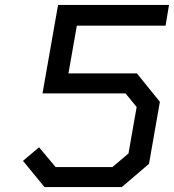

<svg xmlns="http://www.w3.org/2000/svg" viewBox="-20 -757 704 777"><path d="M473 0H160L73 -106L138 -161L205 -81H435L500 -136L533 -324L488 -379H152L215 -737H664L650 -653H291L257 -460H534L627 -345L583 -94Z"/></svg>

Font: Tomorrow
Style: Italic
Weight: 400
Italic angle: -10°
Designer: Tony de Marco, Monica Rizzolli
Foundry: Just in Type
Version: Version 2.002